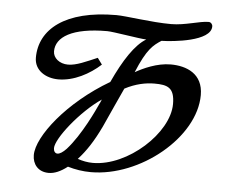

<svg xmlns="http://www.w3.org/2000/svg" viewBox="-49 -695 911 778"><g transform="rotate(5 406.5 -306.0)"><path d="M631 -454C575 -454 520 -428 488 -410C528 -507 553 -525 585 -546C633 -547 785 -561 785 -622C785 -631 778 -639 769 -639C732 -639 675 -617 618 -617C537 -617 434 -634 394 -634C185 -634 84 -549 84 -434C84 -382 131 -354 182 -354C245 -354 308 -388 353 -429L334 -455C289 -436 250 -417 216 -417C181 -417 155 -439 155 -466C155 -524 220 -566 363 -566C387 -566 494 -547 523 -546C478 -519 435 -453 393 -362C224 -263 110 -116 110 -40C110 -3 133 27 176 27C200 27 225 16 252 -5C282 4 314 9 346 9C546 9 763 -168 763 -341C763 -428 695 -454 631 -454ZM241 -77C227 -62 214 -54 205 -54C195 -54 189 -63 189 -75C189 -114 280 -230 365 -288C365 -287 357 -269 356 -268C346 -246 297 -139 241 -77ZM654 -295C654 -177 493 -29 351 -29C330 -29 309 -33 289 -40C321 -75 349 -117 379 -180C411 -249 430 -294 452 -340C496 -363 537 -371 572 -371C625 -371 654 -362 654 -295Z"/></g></svg>

Font: Marck Script
Style: Regular
Weight: 400
Designer: Denis Masharov, Marck Fogel
Foundry: Denis Masharov
Version: Version 1.002